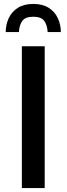

<svg xmlns="http://www.w3.org/2000/svg" viewBox="-20 -955 338 975"><path d="M91 -720H207V0H91ZM149 -935Q196 -935 227 -915.5Q258 -896 273.5 -863Q289 -830 289 -792H222Q220 -828 204.5 -849Q189 -870 149 -870Q109 -870 93.5 -849Q78 -828 76 -792H9Q9 -830 24.5 -863Q40 -896 71 -915.5Q102 -935 149 -935Z"/></svg>

Font: Kufam Medium
Style: Regular
Weight: 500
Designer: Wael Morcos, Artur Schmal
Foundry: Original Type
Version: Version 1.300; ttfautohint (v1.8.3)